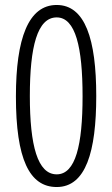

<svg xmlns="http://www.w3.org/2000/svg" viewBox="-20 -744 452 772"><path d="M367 -358C367 -587 322 -724 208 -724C94 -724 44 -589 44 -356C44 -105 98 8 208 8C325 8 367 -134 367 -358ZM100 -358C100 -556 130 -674 208 -674C284 -674 312 -553 312 -357C312 -161 284 -43 208 -43C131 -43 100 -159 100 -358Z"/></svg>

Font: Noto Sans Thai Looped ExtraCondensed Light
Style: Regular
Weight: 300
Width: 2
Designer: Sasikarn Vongin, Ben Mitchell
Foundry: The Fontpad Ltd
Version: Version 1.001